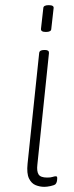

<svg xmlns="http://www.w3.org/2000/svg" viewBox="-20 -719 288 745"><path d="M152 6Q135 6 118.5 -0.5Q102 -7 92.5 -26.5Q83 -46 87 -84L132 -513Q133 -525 151 -525H155Q171 -525 170 -513L125 -80Q122 -55 129.5 -42.5Q137 -30 163 -30Q177 -30 184 -32.5Q191 -35 197 -35Q202 -35 202 -28Q202 -11 195 -4Q190 0 176 3Q162 6 152 6ZM158 -595Q138 -595 139 -607L148 -687Q148 -699 169 -699Q190 -699 188 -687L179 -607Q179 -595 158 -595Z"/></svg>

Font: Asap Semi Condensed Semi Condensed Thin
Style: Italic
Weight: 100
Width: 4
Italic angle: -6°
Designer: Pablo Cosgaya
Foundry: Omnibus-Type
Version: Version 3.001; ttfautohint (v1.8.4.7-5d5b)